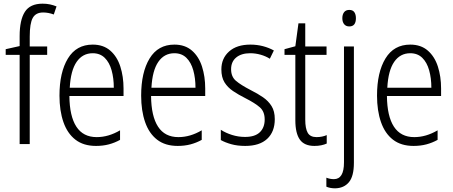

<svg xmlns="http://www.w3.org/2000/svg" viewBox="-20 -785 2470 1046"><path d="M237 -486H142V0H87V-486H11V-517L87 -534V-588Q87 -676 115.5 -720.5Q144 -765 212 -765Q234 -765 252.5 -761Q271 -757 288 -750L273 -706Q244 -717 215 -717Q175 -717 158.5 -687.5Q142 -658 142 -586V-532H237Z M485 -542Q543 -542 580.5 -509.5Q618 -477 635.5 -422.5Q653 -368 653 -303V-262H358Q359 -152 396 -95Q433 -38 507 -38Q571 -38 634 -75V-23Q605 -7 573 1.5Q541 10 503 10Q435 10 391 -24Q347 -58 325.5 -120Q304 -182 304 -264Q304 -391 350 -466.5Q396 -542 485 -542ZM485 -495Q430 -495 397.5 -448Q365 -401 360 -307H600Q600 -359 588 -402Q576 -445 550.5 -470Q525 -495 485 -495Z M930 -542Q988 -542 1025.5 -509.5Q1063 -477 1080.5 -422.5Q1098 -368 1098 -303V-262H803Q804 -152 841 -95Q878 -38 952 -38Q1016 -38 1079 -75V-23Q1050 -7 1018 1.5Q986 10 948 10Q880 10 836 -24Q792 -58 770.5 -120Q749 -182 749 -264Q749 -391 795 -466.5Q841 -542 930 -542ZM930 -495Q875 -495 842.5 -448Q810 -401 805 -307H1045Q1045 -359 1033 -402Q1021 -445 995.5 -470Q970 -495 930 -495Z M1477 -136Q1477 -67 1435.5 -28.5Q1394 10 1316 10Q1273 10 1239.5 0.5Q1206 -9 1183 -22V-78Q1209 -61 1243.5 -50Q1278 -39 1315 -39Q1369 -39 1395.5 -64.5Q1422 -90 1422 -134Q1422 -177 1396 -200Q1370 -223 1317 -250Q1279 -269 1249.5 -289Q1220 -309 1203 -336.5Q1186 -364 1186 -407Q1186 -467 1228 -504.5Q1270 -542 1344 -542Q1380 -542 1412.5 -533.5Q1445 -525 1472 -510L1450 -465Q1428 -479 1400 -487Q1372 -495 1343 -495Q1295 -495 1267 -472Q1239 -449 1239 -408Q1239 -367 1265.5 -344.5Q1292 -322 1346 -294Q1384 -275 1413 -255Q1442 -235 1459.5 -207Q1477 -179 1477 -136Z M1705 -38Q1720 -38 1734.5 -41Q1749 -44 1760 -49V-3Q1747 3 1730 6.5Q1713 10 1693 10Q1638 10 1613.5 -24.5Q1589 -59 1589 -130V-486H1530V-517L1589 -533L1606 -658H1643V-532H1759V-486H1643V-133Q1643 -85 1656.5 -61.5Q1670 -38 1705 -38Z M1845 -686Q1845 -706 1854.5 -718.5Q1864 -731 1883 -731Q1902 -731 1910.5 -718.5Q1919 -706 1919 -686Q1919 -641 1883 -641Q1865 -641 1855 -653Q1845 -665 1845 -686ZM1806 241Q1791 241 1779 238.5Q1767 236 1758 232V183Q1778 191 1799 191Q1854 191 1854 100V-532H1908V102Q1908 175 1881 207.5Q1854 240 1806 241Z M2215 -542Q2273 -542 2310.5 -509.5Q2348 -477 2365.5 -422.5Q2383 -368 2383 -303V-262H2088Q2089 -152 2126 -95Q2163 -38 2237 -38Q2301 -38 2364 -75V-23Q2335 -7 2303 1.5Q2271 10 2233 10Q2165 10 2121 -24Q2077 -58 2055.5 -120Q2034 -182 2034 -264Q2034 -391 2080 -466.5Q2126 -542 2215 -542ZM2215 -495Q2160 -495 2127.5 -448Q2095 -401 2090 -307H2330Q2330 -359 2318 -402Q2306 -445 2280.5 -470Q2255 -495 2215 -495Z"/></svg>

Font: Noto Sans Lao Condensed Light
Style: Regular
Weight: 300
Width: 3
Designer: Monotype Design Team
Foundry: Monotype Imaging Inc.
Version: Version 2.003; ttfautohint (v1.8.4.7-5d5b)